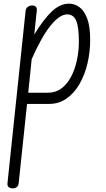

<svg xmlns="http://www.w3.org/2000/svg" viewBox="-20 -571 580 1054"><path d="M50 463Q37 463 28.2 456.5Q19.5 450 21 435L120.5 -511Q122 -526 132.8 -533.5Q143.5 -541 155.5 -541Q169.5 -541 176.5 -534.2Q183.5 -527.5 182 -513L168 -381.5Q218.5 -464 263.8 -507.5Q309 -551 360 -551Q388 -551 414.5 -532.8Q441 -514.5 458 -471.2Q475 -428 475 -352.5Q475 -285 460 -222Q445 -159 416 -109Q387 -59 345 -29.8Q303 -0.5 249 -0.5H128.5L82.5 434.5Q81 449.5 72 456.2Q63 463 50 463ZM135 -62H244Q286 -62 317.5 -85.8Q349 -109.5 370.2 -149.8Q391.5 -190 402.2 -240.5Q413 -291 413 -344.5Q413 -422 398.5 -457Q384 -492 348.5 -492Q308 -492 258.5 -431.5Q209 -371 154 -246.5Z"/></svg>

Font: Edu NSW ACT Hand Pre
Style: Regular
Weight: 400
Designer: Tina and Corey Anderson, Eben Sorkin, Mirko Velimirovic
Foundry: Sorkin Type Co.
Version: Version 2.000